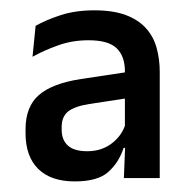

<svg xmlns="http://www.w3.org/2000/svg" viewBox="-20 -666 372 372"><path d="M220 -321 223 -395 222 -400.5V-500.5V-528Q222 -557 206 -572.5Q190 -588 151.5 -588Q120 -588 92.8 -578.2Q65.5 -568.5 43 -556L49 -616Q69.5 -627.5 98 -636.8Q126.5 -646 163 -646Q199 -646 223.2 -637Q247.5 -628 262.2 -612Q277 -596 283.2 -574Q289.5 -552 289.5 -526.5V-321ZM125 -314.5Q78.5 -314.5 54 -338.8Q29.5 -363 29.5 -408V-415.5Q29.5 -459.5 55.5 -482Q81.5 -504.5 137.5 -513L230.5 -527L235 -477L153 -464.5Q124.5 -460 112 -450Q99.5 -440 99.5 -420V-414.5Q99.5 -395 111.5 -384Q123.5 -373 149 -373Q177 -373 197 -388.5Q217 -404 223.5 -427L231.5 -379.5H219.5Q210.5 -351.5 190 -333Q169.5 -314.5 125 -314.5Z"/></svg>

Font: Anek Latin Medium
Style: Regular
Weight: 500
Designer: Yesha Goshar
Foundry: Ek Type
Version: Version 1.003